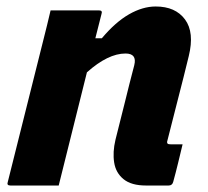

<svg xmlns="http://www.w3.org/2000/svg" viewBox="-20 -572 640 592"><path d="M136 -540H285Q297 -540 293 -529Q288 -510 283.5 -491.5Q279 -473 274 -454H294Q336 -504 378 -528Q420 -552 460 -552Q521 -552 550.5 -512Q580 -472 562 -399Q546 -333 529.5 -269.5Q513 -206 496 -138Q494 -132 497 -129Q499 -127 507 -127H543Q536 -98 529 -69Q522 -40 514 -11Q511 0 500 0H430Q385 0 361 -19.5Q337 -39 332 -71Q327 -103 336 -141Q352 -203 365 -256.5Q378 -310 394 -371Q403 -407 367 -407Q313 -407 248 -349Q226 -262 204.5 -174.5Q183 -87 161 0H12Q0 0 4 -11Q31 -119 58 -226.5Q85 -334 112 -442Q119 -469 125 -494Q131 -519 136 -540Z"/></svg>

Font: Recursive Sn Lnr St XBd
Style: Italic
Weight: 800
Italic angle: -15°
Version: Version 1.079;hotconv 1.0.112;makeotfexe 2.5.65598; ttfautoh